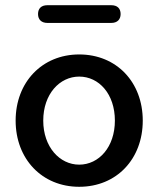

<svg xmlns="http://www.w3.org/2000/svg" viewBox="-20 -707 608 737"><path d="M284 10C428 10 528 -97 528 -244C528 -391 428 -498 284 -498C141 -498 40 -391 40 -244C40 -97 141 10 284 10ZM284 -75C209 -75 146 -143 146 -244C146 -346 209 -413 284 -413C360 -413 421 -346 421 -244C421 -143 360 -75 284 -75ZM162 -619H407C430 -619 443 -632 443 -653C443 -675 430 -687 407 -687H162C139 -687 126 -675 126 -653C126 -632 139 -619 162 -619Z"/></svg>

Font: SN Pro Medium
Style: Regular
Weight: 500
Designer: Tobias Whetton
Foundry: Supernotes
Version: Version 1.003;Glyphs 3.3 (3324)